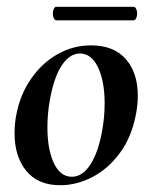

<svg xmlns="http://www.w3.org/2000/svg" viewBox="-20 -533 448 567"><path d="M23 -139Q23 -169 28 -193Q39 -253 71.5 -300Q104 -347 150 -373Q196 -399 249 -399Q316 -399 351.5 -358.5Q387 -318 387 -250Q387 -223 381 -193Q368 -127 333.5 -80.5Q299 -34 252.5 -10Q206 14 158 14Q92 14 57.5 -28.5Q23 -71 23 -139ZM282 -149Q289 -188 289 -228Q289 -293 269.5 -334Q250 -375 216 -375Q186 -375 162.5 -340Q139 -305 127 -236Q120 -197 120 -157Q120 -92 139 -51.5Q158 -11 192 -11Q224 -11 247.5 -48Q271 -85 282 -149ZM136 -493Q136 -501 139 -507Q142 -513 146 -513H374Q379 -513 382 -507Q385 -501 385 -493Q385 -485 382 -479Q379 -473 374 -473H146Q142 -473 139 -479Q136 -485 136 -493Z"/></svg>

Font: Cormorant Infant
Style: Bold Italic
Weight: 700
Italic angle: -10°
Designer: Christian Thalmann (Catharsis Fonts)
Foundry: Catharsis Fonts
Version: Version 4.000